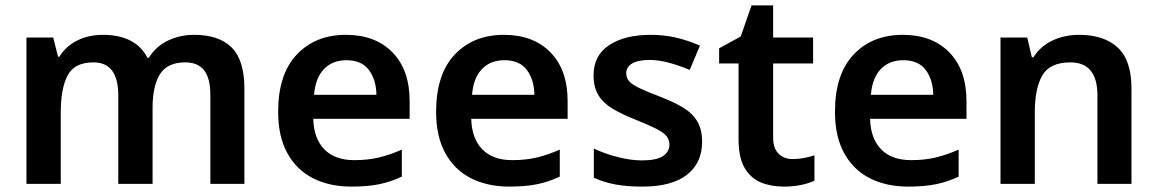

<svg xmlns="http://www.w3.org/2000/svg" viewBox="-20 -681 4285 711"><path d="M699 -552Q791 -552 838 -505Q885 -458 885 -353V0H759V-328Q759 -391 736 -420.5Q713 -450 666 -450Q600 -450 572.5 -406.5Q545 -363 545 -282V0H418V-328Q418 -450 326 -450Q256 -450 230.5 -402Q205 -354 205 -264V0H78V-542H177L195 -471H200Q224 -510 266 -531Q308 -552 361 -552Q482 -552 526 -467H531Q558 -510 602.5 -531Q647 -552 699 -552Z M1261 -552Q1370 -552 1433.5 -487Q1497 -422 1497 -306V-241H1140Q1142 -168 1181 -128Q1220 -88 1292 -88Q1343 -88 1384 -98Q1425 -108 1468 -127V-27Q1428 -8 1385 1Q1342 10 1281 10Q1201 10 1140 -20.5Q1079 -51 1044.5 -113Q1010 -175 1010 -267Q1010 -406 1079 -479Q1148 -552 1261 -552ZM1263 -458Q1211 -458 1179.5 -425Q1148 -392 1143 -330H1374Q1373 -386 1346 -422Q1319 -458 1263 -458Z M1846 -552Q1955 -552 2018.5 -487Q2082 -422 2082 -306V-241H1725Q1727 -168 1766 -128Q1805 -88 1877 -88Q1928 -88 1969 -98Q2010 -108 2053 -127V-27Q2013 -8 1970 1Q1927 10 1866 10Q1786 10 1725 -20.5Q1664 -51 1629.5 -113Q1595 -175 1595 -267Q1595 -406 1664 -479Q1733 -552 1846 -552ZM1848 -458Q1796 -458 1764.5 -425Q1733 -392 1728 -330H1959Q1958 -386 1931 -422Q1904 -458 1848 -458Z M2580 -156Q2580 -78 2524 -34Q2468 10 2359 10Q2301 10 2258.5 2Q2216 -6 2179 -23V-131Q2218 -112 2267 -99.5Q2316 -87 2357 -87Q2411 -87 2435 -103Q2459 -119 2459 -146Q2459 -163 2448.5 -176.5Q2438 -190 2410.5 -204Q2383 -218 2333 -238Q2283 -258 2248.5 -278.5Q2214 -299 2196 -328.5Q2178 -358 2178 -402Q2178 -476 2236 -514Q2294 -552 2389 -552Q2440 -552 2484.5 -541.5Q2529 -531 2572 -512L2534 -422Q2497 -438 2458 -448.5Q2419 -459 2386 -459Q2343 -459 2321 -446Q2299 -433 2299 -410Q2299 -392 2310.5 -379.5Q2322 -367 2349.5 -354Q2377 -341 2427 -322Q2476 -303 2510.5 -282Q2545 -261 2562.5 -231Q2580 -201 2580 -156Z M2915 -92Q2937 -92 2958 -96Q2979 -100 2996 -106V-12Q2975 -2 2946 4Q2917 10 2882 10Q2835 10 2797.5 -5.5Q2760 -21 2737.5 -59Q2715 -97 2715 -166V-446H2643V-502L2723 -546L2763 -661H2843V-542H2991V-446H2843V-172Q2843 -132 2863 -112Q2883 -92 2915 -92Z M3323 -552Q3432 -552 3495.5 -487Q3559 -422 3559 -306V-241H3202Q3204 -168 3243 -128Q3282 -88 3354 -88Q3405 -88 3446 -98Q3487 -108 3530 -127V-27Q3490 -8 3447 1Q3404 10 3343 10Q3263 10 3202 -20.5Q3141 -51 3106.5 -113Q3072 -175 3072 -267Q3072 -406 3141 -479Q3210 -552 3323 -552ZM3325 -458Q3273 -458 3241.5 -425Q3210 -392 3205 -330H3436Q3435 -386 3408 -422Q3381 -458 3325 -458Z M3976 -552Q4068 -552 4119 -505Q4170 -458 4170 -353V0H4044V-327Q4044 -450 3944 -450Q3868 -450 3840 -402Q3812 -354 3812 -264V0H3685V-542H3784L3801 -469H3807Q3833 -510 3877.5 -531Q3922 -552 3976 -552Z"/></svg>

Font: Noto Sans Canadian Aboriginal SemiBold
Style: Regular
Weight: 600
Designer: Monotype Design Team, Typotheque's Kevin King
Foundry: Monotype Imaging Inc.
Version: Version 2.004; ttfautohint (v1.8.4.7-5d5b)